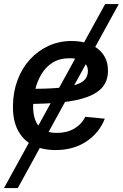

<svg xmlns="http://www.w3.org/2000/svg" viewBox="-30 -748 621 972"><path d="M-9.8 204.1 502.4 -727.5H571.3L60.1 204.1ZM251 11.7Q184.6 11.7 135.5 -13.4Q86.4 -38.6 60.3 -88.9Q34.2 -139.2 35.6 -213.9Q36.6 -284.2 59.3 -344Q82 -403.8 122.3 -447.8Q162.6 -491.7 216.3 -516.1Q270 -540.5 333 -540.5Q387.2 -540.5 428.7 -522.7Q470.2 -504.9 493.4 -471.2Q516.6 -437.5 516.6 -390.1Q516.6 -341.3 490.5 -308.8Q464.4 -276.4 411.9 -257.1Q359.4 -237.8 280.5 -229.7Q201.7 -221.7 95.7 -221.7L108.4 -297.9Q199.2 -297.9 258.8 -302.7Q318.4 -307.6 352.5 -318.4Q386.7 -329.1 400.9 -346.7Q415 -364.3 415 -388.7Q415 -418.5 390.6 -435.8Q366.2 -453.1 322.3 -453.1Q271.5 -453.1 236.3 -430.9Q201.2 -408.7 179.7 -372.6Q158.2 -336.4 148.2 -293.9Q138.2 -251.5 137.7 -210.9Q137.2 -173.8 147.5 -143.1Q157.7 -112.3 184.3 -93.8Q210.9 -75.2 257.8 -75.2Q309.6 -75.2 346.7 -97.4Q383.8 -119.6 401.4 -156.7L500.5 -147Q472.7 -75.2 407.2 -31.7Q341.8 11.7 251 11.7Z"/></svg>

Font: Inter 24pt Medium
Style: Italic
Weight: 500
Italic angle: -9.3988°
Designer: Rasmus Andersson
Foundry: rsms
Version: Version 4.001;git-66647c0bb